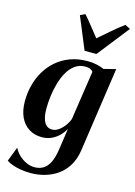

<svg xmlns="http://www.w3.org/2000/svg" viewBox="-154 -899 860 1227"><g transform="rotate(15 276.0 -285.0)"><path d="M452.5 24Q444 84.5 418 127.8Q392 171 353.8 198Q315.5 225 270 238Q224.5 251 176.5 251Q142.5 251 112 246Q81.5 241 57 232.5Q32.5 224 15.5 212L52.5 116Q63.5 140.5 85.5 161.8Q107.5 183 135 195.8Q162.5 208.5 190 208.5Q224.5 208.5 249.5 192.5Q274.5 176.5 290.2 143.5Q306 110.5 313.5 59.5L334.5 -84Q321.5 -59.5 300.5 -38Q279.5 -16.5 250.8 -2.8Q222 11 185.5 11Q137.5 11 100.8 -11.8Q64 -34.5 43.2 -78.2Q22.5 -122 22.5 -185Q22.5 -238.5 35.8 -289.8Q49 -341 75.2 -385.2Q101.5 -429.5 140.5 -463Q179.5 -496.5 230.8 -515.5Q282 -534.5 346 -534.5Q378 -534.5 405.5 -528.2Q433 -522 454 -512.5L533.5 -532.5ZM391 -476.5Q384.5 -485 372 -491Q359.5 -497 340 -497Q301 -497 272 -476.2Q243 -455.5 223 -420.5Q203 -385.5 190.8 -342.8Q178.5 -300 173 -255.8Q167.5 -211.5 167.5 -172.5Q167.5 -140 172.8 -117.2Q178 -94.5 187.2 -80.2Q196.5 -66 209 -59.5Q221.5 -53 236 -53Q258 -53 279 -67.5Q300 -82 317 -104.8Q334 -127.5 342.5 -151.5ZM308 -593 220 -805.5 252.5 -821Q278.5 -792 305.2 -757.5Q332 -723 359.5 -689.5Q399 -722.5 437 -756.2Q475 -790 518 -821L551.5 -803L386.5 -593Z"/></g></svg>

Font: Merriweather 96pt
Style: Bold Italic
Weight: 700
Italic angle: -7.8°
Version: Version 2.101